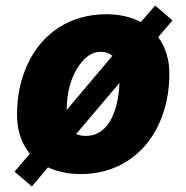

<svg xmlns="http://www.w3.org/2000/svg" viewBox="-20 -614 668 688"><path d="M586.9 -350.1Q586.9 -248 547.4 -165.3Q507.8 -82.5 435.3 -36.4Q362.8 9.8 268.1 9.8Q205.6 9.8 151.9 -14.2L94.2 54.2L32.2 1L86.9 -63Q41 -119.6 41 -203.1Q41 -304.7 80.8 -387.9Q120.6 -471.2 193.6 -517.1Q266.6 -563 362.8 -563Q429.2 -563 484.9 -535.2L536.1 -594.2L598.1 -541L546.9 -481Q586.9 -425.8 586.9 -350.1ZM339.8 -428.2Q292.5 -428.2 255.9 -367.7Q219.2 -307.1 219.2 -220.2L382.8 -414.1Q365.7 -428.2 342.8 -428.2Q341.3 -428.2 339.8 -428.2ZM288.1 -127Q340.8 -127 372.3 -176.8Q403.8 -226.6 408.2 -316.9L252.9 -133.8Q267.6 -127 288.1 -127Z"/></svg>

Font: Open Sans Hebrew Extra Bold
Style: Italic
Weight: 800
Italic angle: -12°
Foundry: Ascender Corporation, Yanek Iontef
Version: Version 2.001;PS 002.001;hotconv 1.0.70;makeotf.lib2.5.58329